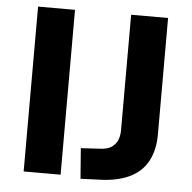

<svg xmlns="http://www.w3.org/2000/svg" viewBox="-51 -756 817 818"><g transform="rotate(5 357.0 -347.5)"><path d="M79 0V-705H237V0ZM323 10 313 -120 396 -125Q423 -126 440.5 -136Q458 -146 467.5 -165Q477 -184 477 -211V-705H635V-207Q635 -142 611 -95.5Q587 -49 539.5 -24Q492 1 422 6Z"/></g></svg>

Font: Nunito Sans 10pt ExtraBold
Style: Regular
Weight: 800
Designer: Vernon Adams
Foundry: Vernon Adams
Version: Version 3.101;gftools[0.9.27]